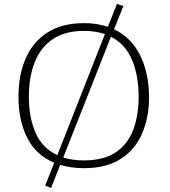

<svg xmlns="http://www.w3.org/2000/svg" viewBox="-20 -836 856 965"><path d="M236.8 108.4 207 97.2 252.4 -18.1Q160.2 -56.6 116.5 -143.8Q72.8 -231 72.8 -349.1Q72.8 -459.5 109.1 -542.7Q145.5 -626 218.8 -672.9Q292 -719.7 402.8 -719.7Q468.8 -719.7 522 -701.2L567.9 -816.4L600.1 -805.2L553.2 -689Q641.1 -646.5 685.1 -556.4Q729 -466.3 729 -347.2Q729 -244.1 693.8 -163.8Q658.7 -83.5 586.4 -37.1Q514.2 9.3 402.3 9.3Q369.1 9.3 339.1 4.9Q309.1 0.5 282.7 -7.3ZM268.1 -56.2 507.3 -664.6Q484.9 -672.4 458.7 -676.5Q432.6 -680.7 402.3 -680.7Q305.7 -680.7 244.4 -638.7Q183.1 -596.7 154.1 -522.2Q125 -447.8 125 -349.1Q125 -247.1 158.2 -169.7Q191.4 -92.3 268.1 -56.2ZM400.9 -29.8Q501.5 -29.8 562 -70.8Q622.6 -111.8 649.7 -184.1Q676.8 -256.3 676.8 -349.1Q676.8 -455.6 643.6 -534.7Q610.4 -613.8 537.6 -651.4L297.9 -44.4Q344.2 -29.8 400.9 -29.8Z"/></svg>

Font: Comme Thin
Style: Regular
Weight: 250
Version: Version 1.000;gftools[0.9.27]